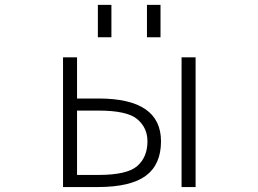

<svg xmlns="http://www.w3.org/2000/svg" viewBox="-20 -754 1040 775"><path d="M291 -356.4H377.9Q629.9 -356.4 629.9 -183.6Q629.9 -89.8 568.4 -44.4Q506.8 1 374 1H234.4V-522.5H291ZM575.2 -183.6Q575.2 -238.3 534.2 -272.9Q493.2 -307.6 377.9 -307.6H291V-47.9H377.9Q493.2 -47.9 534.2 -84Q575.2 -120.1 575.2 -183.6ZM712.9 1V-522.5H769.5V1ZM375 -603.5V-734.4H429.7V-603.5ZM573.2 -603.5V-734.4H627.9V-603.5Z"/></svg>

Font: GenEi Gothic M Light
Style: Regular
Weight: 300
Designer: o_tamon (Modified); [Source Han Sans]
Ryoko NISHIZUKA  (kana & ideographs); Paul D. Hunt (Latin, Greek & Cyrillic); Wenl
Version: Version 1.1a;Original Version 1.004